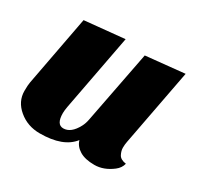

<svg xmlns="http://www.w3.org/2000/svg" viewBox="-122 -679 880 848"><g transform="rotate(30 317.5 -255.0)"><path d="M338 -42Q290 20 171 20Q109 20 64 -17.5Q19 -55 19 -109Q19 -139 22 -154L89 -510L292 -530L219 -144Q215 -122 215 -109Q215 -51 250 -51Q289 -51 317 -104Q326 -121 330 -143L401 -510L598 -530L524 -140Q521 -125 521 -109Q521 -93 530 -75.5Q539 -58 568 -54Q562 -30 541 -14Q497 20 449.5 20Q402 20 374 3Q346 -14 338 -42Z"/></g></svg>

Font: Sansita One
Style: Regular
Weight: 400
Version: Version 1.002